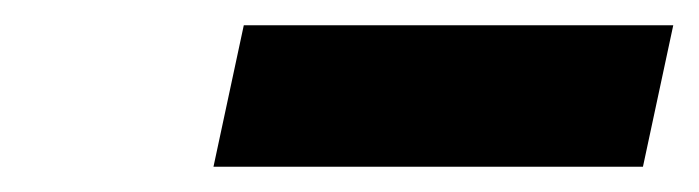

<svg xmlns="http://www.w3.org/2000/svg" viewBox="-20 -717 553 152"><path d="M149 -585 173 -697H513L489 -585Z"/></svg>

Font: Radio Canada
Style: Italic
Weight: 400
Italic angle: -12°
Designer: Charles Daoud, Etienne Aubert Bonn, Alexandre Saumier Demers, Jacques Le Bailly
Foundry: Radio-Canada
Version: Version 2.104;gftools[0.9.28.dev5+ged2979d]